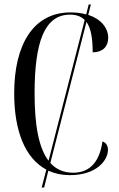

<svg xmlns="http://www.w3.org/2000/svg" viewBox="-20 -780 538 866"><path d="M168 66H179L198 -10C227 3 259 10 295 10C416 10 467 -57 467 -105C467 -117 462 -136 442 -142C430 -55 389 -1 310 -1C267 -1 233 -16 207 -45L370 -681C390 -653 398 -608 398 -544C443 -544 468 -570 468 -609C468 -654 436 -694 378 -713L390 -760H380L369 -715C348 -721 324 -724 298 -724C131 -724 44 -580 44 -359C44 -190 93 -66 189 -15ZM136 -359C136 -591 181 -714 296 -714C324 -714 346 -706 362 -690L199 -55C155 -112 136 -214 136 -359Z"/></svg>

Font: Noto Serif Display ExtraCondensed
Style: Regular
Weight: 400
Width: 2
Designer: Monotype Design Team
Foundry: Monotype Imaging Inc.
Version: Version 2.009